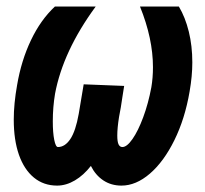

<svg xmlns="http://www.w3.org/2000/svg" viewBox="-20 -566 640 600"><path d="M23 -192Q23 -242 33.5 -300.5Q46.5 -377 76.8 -440.5Q107 -504 151.5 -545.5H279Q177 -406.5 152 -273Q145 -231 145 -186.5Q145 -151.5 149.5 -129Q154 -106.5 161 -106.5Q183 -106.5 199.8 -131.5Q216.5 -156.5 226 -210L241.5 -302.5L368 -297.5L363 -266Q357.5 -227 352 -200.5Q346.5 -166 346.5 -142.5Q346.5 -123 350.5 -114.8Q354.5 -106.5 362.5 -106.5Q376.5 -106.5 394 -131.5Q411.5 -156.5 427.5 -199.5Q443.5 -242.5 453 -293.5Q458 -323 458 -356Q458 -445.5 417.5 -545.5H539Q559 -512 570 -467.2Q581 -422.5 581 -371Q581 -328.5 572.5 -280Q558 -195 525 -128Q492 -61 448.5 -23.5Q405 14 359.5 14Q327.5 14 303 -2.2Q278.5 -18.5 264 -47.5Q241.5 -18.5 214 -2.2Q186.5 14 158.5 14Q116.5 14 86 -11Q55.5 -36 39.2 -82.2Q23 -128.5 23 -192Z"/></svg>

Font: JuliaMono ExtraBold
Style: Italic
Weight: 800
Italic angle: -9°
Monospace: yes
Designer: cormullion
Foundry: corm
Version: Version 0.057; ttfautohint (v1.8.4)